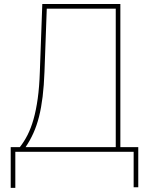

<svg xmlns="http://www.w3.org/2000/svg" viewBox="-20 -747 749 945"><path d="M32.7 -22.7H77.4Q98.4 -49 115.4 -82.4Q132.5 -115.8 145.1 -160.2Q157.7 -204.5 165.7 -262.1Q173.7 -319.6 176.1 -393.5L188.2 -727.3H572.4V-22.7H660.5V174.7H637.8V0H55.4V177.6H32.7ZM549.7 -22.7V-704.5H210.2L198.9 -393.5Q196.4 -325.3 189.8 -271.1Q183.2 -217 172.1 -172.8Q160.9 -128.6 144.5 -92.2Q128.2 -55.8 105.8 -22.7Z"/></svg>

Font: Inter P Thin
Style: Regular
Weight: 100
Designer: Rasmus Andersson
Foundry: rsms
Version: Version 3.018;git-588b23468